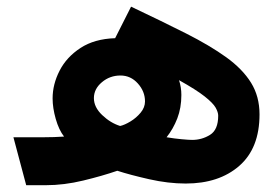

<svg xmlns="http://www.w3.org/2000/svg" viewBox="-20 -545 823 565"><path d="M19.5 -141.1H108.4Q124.5 -141.1 138.9 -141.6Q153.3 -142.1 168.5 -143.1Q153.3 -162.6 144 -195.1Q134.8 -227.5 134.8 -255.4Q134.8 -296.9 155.3 -336.9Q175.8 -377 216.8 -403.8Q257.8 -430.7 318.8 -432.6L365.7 -525.4Q456.5 -482.4 527.1 -446.8Q597.7 -411.1 645.8 -376.5Q693.8 -341.8 718.8 -301.5Q743.7 -261.2 743.7 -208.5Q743.7 -108.9 684.1 -56.9Q624.5 -4.9 526.4 -4.9Q475.1 -4.9 418.9 -17.6Q362.8 -30.3 325.2 -42.5Q281.2 -27.3 224.9 -13.7Q168.5 0 114.7 0H57.1ZM256.3 -256.3Q256.3 -229.5 280.8 -206.3Q305.2 -183.1 333.5 -174.3Q346.7 -177.2 364 -187.7Q381.3 -198.2 394 -213.6Q406.7 -229 406.7 -246.6Q406.7 -275.9 385.7 -299.3Q364.7 -322.8 334.5 -322.8Q303.2 -322.8 279.8 -303Q256.3 -283.2 256.3 -256.3ZM470.2 -141.1Q493.2 -137.2 514.6 -135.3Q536.1 -133.3 545.4 -133.3Q574.2 -133.3 598.1 -148.2Q622.1 -163.1 622.1 -204.6Q622.1 -214.8 614.5 -228.3Q606.9 -241.7 582.3 -261.2Q557.6 -280.8 506.8 -309.1Q513.7 -288.1 513.7 -265.6Q513.7 -227.5 501.7 -196.5Q489.7 -165.5 470.2 -141.1Z"/></svg>

Font: Vazirmatn UI FD ExtraBold
Style: Regular
Weight: 800
Designer: Saber Rastikerdar
Foundry: Saber Rastikerdar
Version: Version 33.003